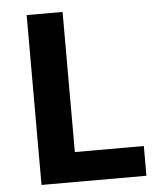

<svg xmlns="http://www.w3.org/2000/svg" viewBox="-52 -759 668 804"><g transform="rotate(-5 282.5 -357.0)"><path d="M90 -714H241V-125H531V0H90Z"/></g></svg>

Font: OpenSansMMV
Style: Bold
Weight: 700
Foundry: Ascender Corporation
Version: Version 4.001